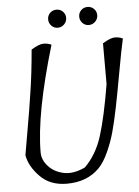

<svg xmlns="http://www.w3.org/2000/svg" viewBox="-60 -951 723 997"><g transform="rotate(-5 301.5 -452.5)"><path d="M238.5 -891.5Q252 -905 272 -905Q292 -905 305.5 -891.5Q319 -878 319 -858.5Q319 -839 305 -825Q291 -811 271.5 -811Q252 -811 238.5 -825Q225 -839 225 -858.5Q225 -878 238.5 -891.5ZM400.5 -891.5Q414 -905 434 -905Q454 -905 467.5 -891.5Q481 -878 481 -858.5Q481 -839 467 -825Q453 -811 433.5 -811Q414 -811 400.5 -825Q387 -839 387 -858.5Q387 -878 400.5 -891.5ZM498 -710Q539 -735 561.5 -735Q584 -735 603 -726Q590 -669 569.5 -554.5Q549 -440 534.5 -369Q520 -298 506 -247Q492 -196 469 -145Q446 -94 418 -65Q354 0 248 0Q161 0 108.5 -54Q56 -108 46 -166Q50 -191 65.5 -278.5Q81 -366 85.5 -395Q90 -424 100 -488Q115 -583 126 -710Q167 -735 189.5 -735Q212 -735 231 -726Q126 -375 126 -174Q126 -134 157 -100.5Q188 -67 237.5 -57Q287 -47 348 -76Q410 -137 440 -233Q470 -329 498 -497Z"/></g></svg>

Font: Tillana
Style: Regular
Weight: 400
Designer: Lipi Raval (Devanagari, Latin), Jonny Pinhorn (Latin)
Foundry: Indian Type Foundry
Version: Version 2.002;PS 1.0;hotconv 1.0.79;makeotf.lib2.5.61930; tt